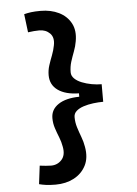

<svg xmlns="http://www.w3.org/2000/svg" viewBox="-60 -839 705 989"><g transform="rotate(-5 293.0 -345.0)"><path d="M187.5 104.5Q158.2 104.5 138.4 101.8Q118.7 99.1 102.1 94.7L113.8 0Q129.9 2 144.8 3.4Q159.7 4.9 172.4 4.9Q205.6 4.9 227.3 -19Q249 -43 240.7 -86.4Q236.3 -112.3 226.6 -136.5Q216.8 -160.6 208.5 -185.8Q200.2 -210.9 200.2 -238.3Q200.2 -282.7 239.3 -308.8Q278.3 -335 347.7 -335.9V-353.5Q278.3 -354.5 239.3 -382.3Q200.2 -410.2 200.2 -460Q200.2 -486.3 208.3 -511Q216.3 -535.6 226.1 -560.5Q235.8 -585.4 240.7 -611.8Q248.5 -651.4 227.1 -672.9Q205.6 -694.3 172.4 -694.3Q159.7 -694.3 144.8 -693.1Q129.9 -691.9 113.8 -689.5L102.1 -784.2Q118.7 -788.6 138.4 -791.3Q158.2 -793.9 187.5 -793.9Q240.7 -793.9 282 -773.7Q323.2 -753.4 343.8 -715.1Q364.3 -676.8 354.5 -622.1Q350.1 -595.7 340.3 -570.3Q330.6 -544.9 322.5 -519.3Q314.5 -493.7 314.5 -464.8Q314.5 -446.8 328.9 -432.6Q343.3 -418.5 366.7 -409.2Q390.1 -399.9 416.7 -395Q443.4 -390.1 468.3 -390.1V-299.3Q443.4 -299.3 416.3 -295.9Q389.2 -292.5 366 -284.9Q342.8 -277.3 328.6 -264.6Q314.5 -252 314.5 -233.4Q314.5 -206.1 322.5 -180.2Q330.6 -154.3 340.3 -128.7Q350.1 -103 354.5 -76.2Q364.7 -19.5 344 20.8Q323.2 61 282 82.8Q240.7 104.5 187.5 104.5Z"/></g></svg>

Font: Cascadia Mono Medium
Style: Regular
Weight: 500
Monospace: yes
Designer: Aaron Bell
Foundry: Saja Typeworks
Version: Version 2407.024